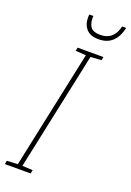

<svg xmlns="http://www.w3.org/2000/svg" viewBox="-194 -961 697 1021"><g transform="rotate(20 154.5 -450.5)"><path d="M334 -901H311Q292 -819 217 -819Q172 -819 158.5 -843Q145 -867 148 -901H125Q124 -894 124 -884Q124 -844 146.5 -819Q169 -794 216 -794Q310 -794 334 -901ZM121 0 125 -20 66 -23 208 -691 269 -695 273 -714H127L123 -695L182 -691L40 -23L-21 -20L-25 0Z"/></g></svg>

Font: Noto Sans Display SemiCondensed Thin
Style: Italic
Weight: 250
Width: 4
Designer: Monotype Design team
Foundry: Monotype Imaging Inc.
Version: 1.000